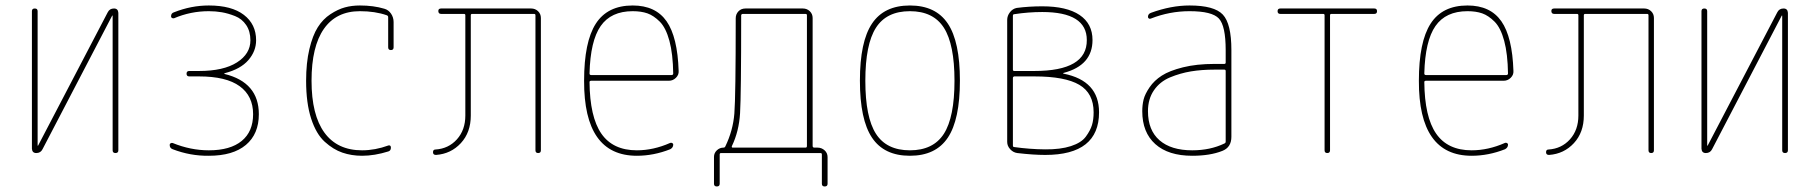

<svg xmlns="http://www.w3.org/2000/svg" viewBox="-20 -550 6540 690"><path d="M110.4 0Q95.7 0 94.7 -15.6V-509.8Q94.7 -519.5 105 -519.5Q115.2 -519.5 115.2 -509.8V-27.3Q115.2 -26.4 116.2 -26.4Q117.2 -26.4 117.2 -27.3L367.2 -505.9Q374 -519.5 389.6 -519.5Q404.3 -519.5 405.3 -503.9V-9.8Q405.3 0 395 0Q384.8 0 384.8 -9.8V-493.2Q384.8 -494.1 383.8 -494.1Q382.8 -494.1 382.8 -493.2L132.8 -13.7Q126 0 110.4 0Z M600.6 -13.7Q589.8 -17.6 589.8 -29.3Q589.8 -33.2 593.3 -35.2Q596.7 -37.1 600.6 -36.1Q665 -9.8 730.5 -9.8Q807.6 -9.8 848.6 -43.5Q889.6 -77.1 889.6 -139.6Q889.6 -205.1 841.3 -240.2Q793 -275.4 695.3 -275.4H660.2Q650.4 -275.4 650.4 -285.2Q650.4 -294.9 660.2 -294.9H695.3Q783.2 -294.9 831.5 -325.7Q879.9 -356.4 879.9 -405.3Q879.9 -437.5 864.7 -460Q849.6 -482.4 824.7 -492.2Q799.8 -502 777.3 -505.9Q754.9 -509.8 730.5 -509.8Q665 -509.8 605.5 -484.4Q601.6 -483.4 598.1 -485.4Q594.7 -487.3 594.7 -491.2Q594.7 -502.9 605.5 -505.9Q667 -530.3 730.5 -530.3Q812.5 -530.3 856.4 -496.6Q900.4 -462.9 900.4 -405.3Q900.4 -366.2 872.6 -334Q844.7 -301.8 788.1 -287.1Q786.1 -287.1 786.1 -285.2Q786.1 -284.2 787.1 -284.2Q910.2 -253.9 910.2 -139.6Q910.2 -68.4 863.8 -29.3Q817.4 9.8 730.5 9.8Q664.1 10.7 600.6 -13.7Z M1281.2 9.8Q1243.2 9.8 1210.4 -1.5Q1177.7 -12.7 1147 -40.5Q1116.2 -68.4 1098.1 -124Q1080.1 -179.7 1080.1 -259.8Q1080.1 -324.2 1091.8 -373.5Q1103.5 -422.9 1122.1 -452.1Q1140.6 -481.4 1167.5 -499Q1194.3 -516.6 1219.2 -523.4Q1244.1 -530.3 1273.4 -530.3Q1322.3 -530.3 1361.3 -518.6Q1376 -514.6 1385.3 -501Q1394.5 -487.3 1394.5 -470.7V-379.9Q1394.5 -370.1 1384.8 -370.1Q1375 -370.1 1375 -379.9V-488.3Q1375 -493.2 1370.1 -495.1Q1328.1 -509.8 1273.4 -509.8Q1188.5 -509.8 1144 -446.3Q1099.6 -382.8 1099.6 -259.8Q1099.6 -136.7 1146 -73.2Q1192.4 -9.8 1281.2 -9.8Q1328.1 -9.8 1376 -27.3Q1379.9 -28.3 1382.3 -26.4Q1384.8 -24.4 1384.8 -19.5Q1384.8 -8.8 1376 -5.9Q1326.2 9.8 1281.2 9.8Z M1546.9 6.8Q1536.1 6.8 1536.1 -2.9Q1536.1 -12.7 1544.9 -12.7Q1591.8 -15.6 1622.1 -49.3Q1652.3 -83 1652.3 -134.8V-495.1Q1652.3 -500 1647.5 -500H1565.4Q1555.7 -500 1555.2 -509.8Q1554.7 -519.5 1565.4 -519.5H1888.7Q1903.3 -519.5 1913.6 -509.8Q1923.8 -500 1923.8 -485.4V-9.8Q1923.8 0 1914.1 0Q1904.3 0 1904.3 -9.8V-495.1Q1904.3 -500 1899.4 -500H1676.8Q1671.9 -500 1671.9 -495.1V-134.8Q1671.9 -74.2 1636.2 -35.6Q1600.6 2.9 1546.9 6.8Z M2253.9 -509.8Q2175.8 -509.8 2138.7 -456.5Q2101.6 -403.3 2098.6 -286.1Q2098.6 -280.3 2104.5 -280.3H2393.6Q2398.4 -280.3 2399.4 -285.2Q2398.4 -356.4 2385.7 -403.3Q2373 -450.2 2351.1 -472.2Q2329.1 -494.1 2306.6 -502Q2284.2 -509.8 2253.9 -509.8ZM2268.6 9.8Q2078.1 9.8 2079.1 -259.8Q2079.1 -399.4 2121.1 -464.8Q2163.1 -530.3 2253.9 -530.3Q2335.9 -530.3 2375.5 -473.6Q2415 -417 2418.9 -294.9Q2419.9 -281.2 2409.2 -270.5Q2398.4 -259.8 2383.8 -259.8H2104.5Q2099.6 -259.8 2098.6 -255.9Q2099.6 -129.9 2141.1 -69.8Q2182.6 -9.8 2268.6 -9.8Q2328.1 -9.8 2387.7 -36.1Q2391.6 -38.1 2395.5 -36.1Q2399.4 -34.2 2399.4 -30.3Q2399.4 -19.5 2388.7 -13.7Q2329.1 9.8 2268.6 9.8Z M2610.4 -25.4Q2608.4 -20.5 2612.3 -19.5H2875Q2879.9 -19.5 2879.9 -25.4V-495.1Q2879.9 -500 2875 -500H2649.4Q2644.5 -500 2643.6 -495.1Q2643.6 -208 2639.6 -143.1Q2635.7 -78.1 2610.4 -25.4ZM2545.9 110.4V13.7Q2545.9 0 2556.2 -9.8Q2566.4 -19.5 2580.1 -19.5Q2585 -19.5 2586.9 -24.4Q2614.3 -81.1 2619.1 -142.1Q2624 -203.1 2624 -484.4Q2624 -499 2633.8 -509.3Q2643.6 -519.5 2659.2 -519.5H2865.2Q2879.9 -519.5 2890.1 -509.8Q2900.4 -500 2900.4 -485.4V-25.4Q2900.4 -20.5 2905.3 -19.5H2918Q2932.6 -19.5 2943.4 -9.8Q2954.1 0 2954.1 14.6V110.4Q2954.1 120.1 2943.8 120.1Q2933.6 120.1 2933.6 110.4V4.9Q2933.6 0 2928.7 0H2571.3Q2566.4 0 2566.4 4.9V110.4Q2566.4 120.1 2556.2 120.1Q2545.9 120.1 2545.9 110.4Z M3372.1 -450.2Q3334 -509.8 3250 -509.8Q3166 -509.8 3127.9 -450.2Q3089.8 -390.6 3089.8 -259.8Q3089.8 -128.9 3127.9 -69.3Q3166 -9.8 3250 -9.8Q3334 -9.8 3372.1 -69.3Q3410.2 -128.9 3410.2 -259.8Q3410.2 -390.6 3372.1 -450.2ZM3386.2 -55.2Q3342.8 9.8 3250 9.8Q3157.2 9.8 3113.8 -55.2Q3070.3 -120.1 3070.3 -260.3Q3070.3 -400.4 3113.8 -465.3Q3157.2 -530.3 3250 -530.3Q3342.8 -530.3 3386.2 -465.3Q3429.7 -400.4 3429.7 -260.3Q3429.7 -120.1 3386.2 -55.2Z M3620.1 -269.5V-27.3Q3620.1 -21.5 3625 -21.5Q3680.7 -13.7 3735.8 -13.2Q3791 -12.7 3828.6 -24.9Q3866.2 -37.1 3882.3 -59.1Q3898.4 -81.1 3904.3 -100.6Q3910.2 -120.1 3910.2 -146.5Q3910.2 -214.8 3858.9 -245.1Q3807.6 -275.4 3697.3 -275.4H3625Q3620.1 -274.4 3620.1 -269.5ZM3620.1 -493.2V-299.8Q3620.1 -294.9 3625 -294.9H3697.3Q3886.7 -294.9 3885.7 -406.2Q3885.7 -506.8 3725.6 -506.8Q3675.8 -506.8 3625 -499Q3620.1 -499 3620.1 -493.2ZM3635.7 0Q3621.1 -2 3610.4 -13.7Q3599.6 -25.4 3599.6 -40V-478.5Q3599.6 -493.2 3609.4 -505.9Q3619.1 -518.6 3633.8 -521.5Q3678.7 -527.3 3725.6 -527.3Q3813.5 -527.3 3859.9 -496.1Q3906.2 -464.8 3906.2 -406.2Q3906.2 -315.4 3802.7 -288.1Q3800.8 -288.1 3800.8 -286.1Q3800.8 -285.2 3802.7 -285.2Q3929.7 -259.8 3929.7 -146.5Q3929.7 6.8 3736.3 6.8Q3693.4 6.8 3635.7 0Z M4384.8 -41V-294.9Q4384.8 -299.8 4379.9 -299.8H4344.7Q4298.8 -299.8 4260.3 -293.5Q4221.7 -287.1 4185.1 -272Q4148.4 -256.8 4127 -225.6Q4105.5 -194.3 4105.5 -150.4Q4105.5 -82 4147 -45.9Q4188.5 -9.8 4264.6 -9.8Q4329.1 -9.8 4379.9 -34.2Q4384.8 -36.1 4384.8 -41ZM4379.9 -320.3Q4384.8 -320.3 4384.8 -325.2V-370.1Q4384.8 -457 4360.4 -483.4Q4335.9 -509.8 4254.9 -509.8Q4183.6 -509.8 4116.2 -483.4Q4112.3 -481.4 4108.9 -483.4Q4105.5 -485.4 4105.5 -489.3Q4105.5 -500 4116.2 -503.9Q4188.5 -530.3 4254.9 -530.3Q4343.8 -530.3 4374.5 -497.6Q4405.3 -464.8 4405.3 -370.1V-58.6Q4405.3 -20.5 4373 -7.8Q4329.1 9.8 4264.6 9.8Q4178.7 9.8 4131.8 -32.2Q4085 -74.2 4085 -150.4Q4085 -172.9 4089.8 -192.4Q4094.7 -211.9 4111.3 -236.3Q4127.9 -260.7 4155.3 -278.3Q4182.6 -295.9 4231.4 -308.1Q4280.3 -320.3 4344.7 -320.3Z M4581.1 -500Q4571.3 -500 4571.3 -509.8Q4571.3 -519.5 4581.1 -519.5H4918.9Q4928.7 -519.5 4928.7 -509.8Q4928.7 -500 4918.9 -500H4764.6Q4759.8 -500 4759.8 -495.1V-9.8Q4759.8 0 4750 0Q4740.2 0 4740.2 -9.8V-495.1Q4740.2 -500 4735.4 -500Z M5253.9 -509.8Q5175.8 -509.8 5138.7 -456.5Q5101.6 -403.3 5098.6 -286.1Q5098.6 -280.3 5104.5 -280.3H5393.6Q5398.4 -280.3 5399.4 -285.2Q5398.4 -356.4 5385.7 -403.3Q5373 -450.2 5351.1 -472.2Q5329.1 -494.1 5306.6 -502Q5284.2 -509.8 5253.9 -509.8ZM5268.6 9.8Q5078.1 9.8 5079.1 -259.8Q5079.1 -399.4 5121.1 -464.8Q5163.1 -530.3 5253.9 -530.3Q5335.9 -530.3 5375.5 -473.6Q5415 -417 5418.9 -294.9Q5419.9 -281.2 5409.2 -270.5Q5398.4 -259.8 5383.8 -259.8H5104.5Q5099.6 -259.8 5098.6 -255.9Q5099.6 -129.9 5141.1 -69.8Q5182.6 -9.8 5268.6 -9.8Q5328.1 -9.8 5387.7 -36.1Q5391.6 -38.1 5395.5 -36.1Q5399.4 -34.2 5399.4 -30.3Q5399.4 -19.5 5388.7 -13.7Q5329.1 9.8 5268.6 9.8Z M5546.9 6.8Q5536.1 6.8 5536.1 -2.9Q5536.1 -12.7 5544.9 -12.7Q5591.8 -15.6 5622.1 -49.3Q5652.3 -83 5652.3 -134.8V-495.1Q5652.3 -500 5647.5 -500H5565.4Q5555.7 -500 5555.2 -509.8Q5554.7 -519.5 5565.4 -519.5H5888.7Q5903.3 -519.5 5913.6 -509.8Q5923.8 -500 5923.8 -485.4V-9.8Q5923.8 0 5914.1 0Q5904.3 0 5904.3 -9.8V-495.1Q5904.3 -500 5899.4 -500H5676.8Q5671.9 -500 5671.9 -495.1V-134.8Q5671.9 -74.2 5636.2 -35.6Q5600.6 2.9 5546.9 6.8Z M6110.4 0Q6095.7 0 6094.7 -15.6V-509.8Q6094.7 -519.5 6105 -519.5Q6115.2 -519.5 6115.2 -509.8V-27.3Q6115.2 -26.4 6116.2 -26.4Q6117.2 -26.4 6117.2 -27.3L6367.2 -505.9Q6374 -519.5 6389.6 -519.5Q6404.3 -519.5 6405.3 -503.9V-9.8Q6405.3 0 6395 0Q6384.8 0 6384.8 -9.8V-493.2Q6384.8 -494.1 6383.8 -494.1Q6382.8 -494.1 6382.8 -493.2L6132.8 -13.7Q6126 0 6110.4 0Z"/></svg>

Font: Rounded Mgen+ 1mn thin
Style: Regular
Weight: 100
Designer: [Source Han Sans]
Ryoko NISHIZUKA  (kana & ideographs); Paul D. Hunt (Latin, Greek & Cyrillic); Wenlong ZHANG  (bopomofo
Version: Version 1.059.20150602